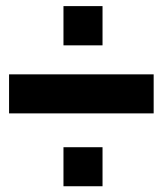

<svg xmlns="http://www.w3.org/2000/svg" viewBox="-20 -625 556 644"><path d="M10.4 -244.7V-375.6H495.4V-244.7ZM192.9 -0.3V-131.2H323.9V-0.3ZM192.9 -472.9V-604.5H323.9V-472.9Z"/></svg>

Font: Orbitron
Style: Regular
Weight: 400
Designer: Matt McInerney
Foundry: The League of Moveable Type
Version: Version 2.001